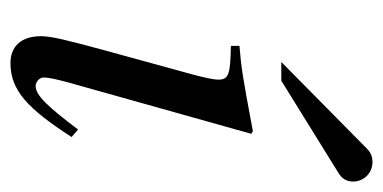

<svg xmlns="http://www.w3.org/2000/svg" viewBox="-198 -506 715 358"><g transform="rotate(90 159.0 -326.5)"><path d="M95 -494H130L301 -600C313 -607 318 -616 318 -628C318 -648 302 -664 282 -664C272 -664 264 -661 257 -654ZM221 -115C178 -58 157 -36 140 -36C132 -36 124 -43 124 -51C124 -61 128 -77 133 -96L229 -438L224 -441C123 -422 104 -419 65 -416V-400C119 -399 128 -396 128 -376C128 -368 124 -350 119 -331L71 -156C55 -96 47 -66 47 -46C47 -8 67 11 97 11C148 11 182 -21 235 -103Z"/></g></svg>

Font: XITS
Style: Italic
Weight: 400
Italic angle: -16.33°
Designer: MicroPress Inc., with final additions and corrections provided by Coen Hoffman, Elsevier (retired)
Version: Version 1.302